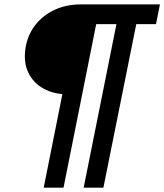

<svg xmlns="http://www.w3.org/2000/svg" viewBox="-20 -740 756 884"><path d="M181.2 124 277.8 -359.4 297.4 -305.7Q230.5 -304.7 180.9 -331.8Q131.3 -358.9 108.6 -409.7Q85.9 -460.4 99.6 -530.8Q110.8 -585.4 145 -627.9Q179.2 -670.4 232.2 -695.1Q285.2 -719.7 352.1 -719.7H716.3L698.2 -628.9H607.4L456.1 124H365.2L516.1 -628.9H422.9L272.5 124Z"/></svg>

Font: Reddit Sans SemiBold
Style: Italic
Weight: 600
Italic angle: -11.25°
Designer: Stephen Hutchings
Version: Version 1.013